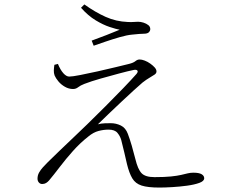

<svg xmlns="http://www.w3.org/2000/svg" viewBox="-20 -821 1040 865"><path d="M241 -533Q252 -506 265.5 -491Q279 -476 292 -476Q306 -476 341.5 -483Q377 -490 420 -499.5Q463 -509 501.5 -518.5Q540 -528 561 -533Q581 -538 590 -545.5Q599 -553 609 -553Q619 -553 632 -548Q645 -543 657 -534.5Q669 -526 677 -517Q685 -508 685 -499Q685 -491 676.5 -485Q668 -479 654 -471Q640 -463 622 -449Q607 -436 581.5 -413Q556 -390 526.5 -362Q497 -334 469 -307.5Q441 -281 421 -261Q436 -265 452 -265.5Q468 -266 479 -266Q503 -266 524.5 -255.5Q546 -245 556 -218Q565 -194 573.5 -165Q582 -136 590 -104Q601 -58 618 -40.5Q635 -23 676 -23Q722 -23 750.5 -26Q779 -29 796 -33Q813 -37 825.5 -40Q838 -43 851 -43Q877 -43 888.5 -36Q900 -29 900 -18Q900 -5 878 3Q856 11 823 15.5Q790 20 756 22Q722 24 698 24Q646 24 618 15Q590 6 576 -17.5Q562 -41 552 -82Q547 -104 540 -134Q533 -164 526 -191Q521 -208 509 -222.5Q497 -237 469 -237Q447 -237 424 -231Q401 -225 378 -206Q341 -177 308.5 -140.5Q276 -104 249 -68.5Q222 -33 201 -8Q195 -1 187.5 3.5Q180 8 170 8Q161 8 155 1Q149 -6 149 -16Q149 -31 156 -43.5Q163 -56 173.5 -67.5Q184 -79 196 -91Q217 -112 248.5 -142Q280 -172 313.5 -204Q347 -236 374 -262Q413 -300 455.5 -342.5Q498 -385 535.5 -424Q573 -463 595 -488Q603 -498 599 -503Q595 -508 583 -506Q558 -501 517 -490Q476 -479 433.5 -467Q391 -455 360 -443Q342 -436 332 -428Q322 -420 309 -420Q290 -420 272.5 -430Q255 -440 243 -454.5Q231 -469 226 -481Q222 -492 222.5 -504Q223 -516 225 -529ZM345 -786 360 -801Q409 -766 456 -745Q503 -724 555 -722Q572 -721 581 -722Q590 -723 602 -723Q614 -723 626.5 -719Q639 -715 648 -708Q657 -701 657 -690Q657 -682 650.5 -675.5Q644 -669 627 -669Q617 -669 606.5 -668Q596 -667 575 -665Q552 -663 519 -653.5Q486 -644 454 -633Q422 -622 402 -615L393 -638Q423 -649 459.5 -663Q496 -677 519 -687Q503 -690 474 -699.5Q445 -709 411 -729.5Q377 -750 345 -786Z"/></svg>

Font: Noto Serif HK
Style: Regular
Weight: 200
Designer: Ryoko NISHIZUKA 西塚涼子 (kana & ideographs); Frank Grießhammer (Latin, Greek & Cyrillic); Wenlong ZHANG 张文龙 (bopomofo); San
Foundry: Adobe
Version: Version 2.001;hotconv 1.1.0;makeotfexe 2.6.0